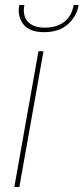

<svg xmlns="http://www.w3.org/2000/svg" viewBox="-20 -744 333 764"><path d="M37 0 133 -540H153L57 0ZM292 -720Q285 -679 250 -647.5Q215 -616 156 -616Q97 -616 73 -647.5Q49 -679 56 -720L57 -724H77Q69 -681 91 -657.5Q113 -634 159 -634Q206 -634 236 -657.5Q266 -681 273 -724H293Z"/></svg>

Font: Poppins Thin
Style: Italic
Weight: 250
Italic angle: -10°
Designer: Ninad Kale (Devanagari), Jonny Pinhorn (Latin)
Foundry: Indian Type Foundry
Version: Version 3.200;PS 1.000;hotconv 16.6.54;makeotf.lib2.5.65590